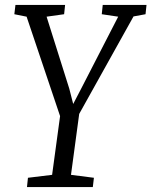

<svg xmlns="http://www.w3.org/2000/svg" viewBox="-20 -763 618 783"><path d="M90 0 94 -38 192.5 -50 225 -289.5 88.5 -695 38.5 -705 43 -743H245.5L241.5 -705L170 -695L262.5 -401.5L278.5 -339L310.5 -400.5L462 -695L395 -705L399 -743H577.5L573.5 -705L524.5 -696L303 -298.5L269.5 -50L363 -38L358.5 0Z"/></svg>

Font: Merriweather 24pt SemiCondensed Light
Style: Italic
Weight: 300
Width: 4
Italic angle: -7.8°
Designer: Eben Sorkin
Foundry: Eben Sorkin
Version: Version 2.101